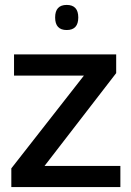

<svg xmlns="http://www.w3.org/2000/svg" viewBox="-20 -760 534 780"><path d="M26 0V-76L321 -453H37V-539H452V-463L161 -86H469V0ZM251 -638Q204 -638 204 -689Q204 -740 251 -740Q298 -740 298 -689Q298 -638 251 -638Z"/></svg>

Font: Georama Medium
Style: Regular
Weight: 500
Designer: Jean-Baptiste Levee
Foundry: Production Type
Version: Version 1.000